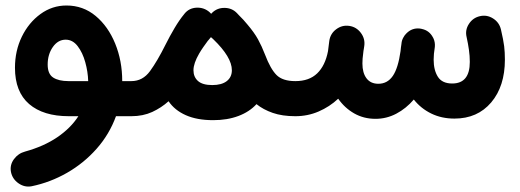

<svg xmlns="http://www.w3.org/2000/svg" viewBox="-20 -386 1916 708"><path d="M233.9 42.5Q139.6 42.5 87.4 -2.4Q35.2 -47.4 35.2 -136.2Q35.2 -198.7 60.5 -250.7Q85.9 -302.7 129.2 -334.2Q172.4 -365.7 225.1 -365.7Q286.6 -365.7 332.8 -327.1Q378.9 -288.6 404.8 -225.1Q430.7 -161.6 430.7 -86.9H464.4Q491.2 -86.9 510 -67.9Q528.8 -48.8 528.8 -22Q528.8 4.9 510 23.7Q491.2 42.5 464.4 42.5H407.7Q383.3 109.4 336.2 162.6Q289.1 215.8 227.3 251.2Q165.5 286.6 96.7 300.8Q70.8 305.7 48.3 290Q25.9 274.4 20.5 248.5Q15.6 222.7 31.2 201.2Q46.9 179.7 72.3 172.9Q141.6 153.8 191.2 120.1Q240.7 86.4 269 42.5ZM232.4 -86.9H305.2Q304.2 -121.6 294.4 -156.7Q284.7 -191.9 266.4 -215.8Q248 -239.7 222.2 -239.7Q193.8 -239.7 174.8 -212.6Q155.8 -185.5 155.8 -147.9Q155.8 -113.3 176 -100.1Q196.3 -86.9 232.4 -86.9Z M399.9 -22Q399.9 -48.8 418.7 -67.9Q437.5 -86.9 464.4 -86.9Q506.3 -86.9 533.2 -123.8Q560.1 -160.6 590.3 -221.2Q606.4 -253.4 623.8 -282.7Q641.1 -312 659.2 -334Q660.2 -335.4 661.1 -336.4Q677.7 -356.4 704.8 -357.7Q731.9 -358.9 752 -341.8Q755.4 -338.9 758.8 -335L759.8 -336.4Q759.8 -336.4 760.3 -336.9L761.2 -337.9L762.2 -338.9Q781.2 -357.4 808.6 -356.9Q835.9 -356.4 854 -337.4Q857.9 -333.5 860.8 -330.1Q878.4 -313 892.6 -295.4Q917.5 -266.1 931.4 -241Q945.3 -215.8 957.5 -184.1Q977.1 -132.3 999.5 -109.6Q1022 -86.9 1068.8 -86.9H1069.3Q1096.2 -86.9 1115 -67.9Q1133.8 -48.8 1133.8 -22Q1133.8 4.9 1115 23.7Q1096.2 42.5 1069.3 42.5H1068.8Q1021 42.5 985.8 30.3Q950.7 18.1 925.8 -2Q899.9 26.4 859.1 41.7Q818.4 57.1 766.1 57.1Q706.5 57.1 665.3 38.8Q624 20.5 601.6 -12.7Q575.2 11.2 541.3 26.9Q507.3 42.5 464.4 42.5Q437.5 42.5 418.7 23.7Q399.9 4.9 399.9 -22ZM760.7 -246.6Q759.3 -248 757.8 -249Q753.4 -243.7 748.5 -237.8L746.6 -235.8Q738.3 -224.6 729.7 -212.4Q721.2 -200.2 714.4 -188.5Q693.4 -152.3 693.4 -127Q693.4 -102.1 710.2 -87.2Q727.1 -72.3 762.7 -72.3Q797.4 -72.3 816.2 -86.9Q835 -101.6 835 -127Q835 -175.3 766.6 -241.2Q763.7 -244.1 760.7 -246.6Z M1004.9 -22Q1004.9 -48.8 1023.7 -67.9Q1042.5 -86.9 1069.3 -86.9Q1120.1 -86.9 1149.7 -115.5Q1179.2 -144 1189.5 -197.3Q1191.4 -211.4 1194.3 -235.4Q1198.2 -262.2 1220 -278.3Q1241.7 -294.4 1268.1 -290.5Q1294.4 -286.6 1310.8 -264.6Q1327.1 -242.7 1323.2 -216.3Q1322.3 -211.4 1321.8 -207Q1321.3 -202.6 1320.3 -198.2Q1317.9 -179.7 1317.1 -169.9Q1316.4 -160.2 1316.4 -151.9Q1316.4 -117.2 1331.5 -97.2Q1346.7 -77.1 1375 -77.1Q1408.7 -77.1 1428.5 -106Q1448.2 -134.8 1457 -197.3Q1458 -210 1460.4 -224.6V-225.1Q1461.4 -237.3 1467.3 -247.6Q1471.7 -256.3 1479 -263.2Q1499.5 -283.7 1527.8 -280.8Q1530.8 -280.3 1533.7 -279.8Q1534.7 -279.8 1535.6 -279.3Q1535.6 -279.3 1535.6 -279.3Q1563.5 -273.4 1576.7 -247.6Q1576.7 -247.6 1577.1 -247.1Q1577.1 -246.6 1577.6 -246.1Q1578.1 -245.1 1578.1 -244.6Q1578.1 -244.6 1578.6 -244.1Q1585 -229.5 1583.5 -213.4Q1582 -200.2 1580.1 -187.5Q1579.1 -176.3 1579.1 -166Q1579.1 -127.4 1594.7 -102.8Q1610.4 -78.1 1647.5 -78.1Q1712.4 -78.1 1712.4 -157.7Q1712.4 -179.7 1709.2 -202.1Q1706.1 -224.6 1700.7 -249Q1694.3 -274.9 1709 -297.6Q1723.6 -320.3 1749 -326.2Q1774.9 -332.5 1797.9 -318.1Q1820.8 -303.7 1827.1 -277.8Q1836.4 -237.8 1839.1 -215.6Q1841.8 -193.4 1841.8 -166Q1841.8 -67.9 1791.3 -8.3Q1740.7 51.3 1655.8 51.3Q1608.4 51.3 1570.3 32.7Q1532.2 14.2 1505.9 -19Q1477.5 14.2 1441.4 33.2Q1405.3 52.2 1364.7 52.2Q1321.3 52.2 1286.1 32.2Q1251 12.2 1227.1 -22Q1195.3 7.8 1155 25.1Q1114.7 42.5 1069.3 42.5Q1042.5 42.5 1023.7 23.7Q1004.9 4.9 1004.9 -22Z"/></svg>

Font: Mikhak Bold
Style: Regular
Weight: 700
Designer: Amin Abedi
Version: Version 3.3